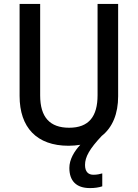

<svg xmlns="http://www.w3.org/2000/svg" viewBox="-20 -734 703 980"><path d="M414 108C414 67 437 26 499 -40C555 -84 583 -154 583 -243V-714H478V-248C478 -140 434 -82 333 -82C235 -82 185 -135 185 -247V-714H80V-244C80 -84 167 10 330 10C351 10 371 8 390 5C359 38 334 80 334 123C334 189 369 226 439 226C464 226 484 223 502 217V151C492 154 476 158 457 158C431 158 414 143 414 108Z"/></svg>

Font: Noto Sans Devanagari UI SemiCondensed Medium
Style: Regular
Weight: 500
Width: 4
Designer: Jelle Bosma - Monotype Design Team
Foundry: Monotype Imaging Inc.
Version: Version 2.004